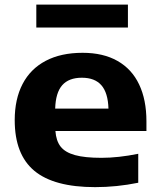

<svg xmlns="http://www.w3.org/2000/svg" viewBox="-20 -778 672 809"><path d="M597 -226H213.5Q216.5 -184.5 235.5 -160.2Q254.5 -136 295.8 -124.5Q337 -113 407.5 -113Q478.5 -113 562.5 -130V-8Q471.5 10.5 381 10.5Q207.5 10.5 124.8 -58.2Q42 -127 42 -272Q42 -360.5 75.2 -424.2Q108.5 -488 172.8 -521.8Q237 -555.5 328 -555.5Q415 -555.5 475.2 -521.2Q535.5 -487 566.2 -422.2Q597 -357.5 597 -266.5ZM212.5 -320.5H437Q435 -387 407.2 -418.8Q379.5 -450.5 325 -450.5Q270 -450.5 242.2 -419Q214.5 -387.5 212.5 -320.5ZM133 -662V-758.5H519V-662Z"/></svg>

Font: Encode Sans Expanded
Style: Bold
Weight: 700
Width: 7
Designer: Multiple Designers
Foundry: Impallari Type
Version: Version 2.000